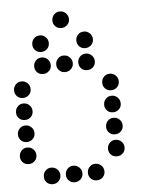

<svg xmlns="http://www.w3.org/2000/svg" viewBox="-54 -834 709 868"><g transform="rotate(-5 300.0 -400.5)"><path d="M249 -788Q234 -788 223.5 -777Q213 -766 213 -751V-749Q213 -734 223.5 -723.5Q234 -713 249 -713H251Q266 -713 277 -723.5Q288 -734 288 -749V-751Q288 -766 277 -777Q266 -788 251 -788ZM149 -688Q134 -688 123.5 -677Q113 -666 113 -651V-649Q113 -634 123.5 -623.5Q134 -613 149 -613H151Q166 -613 177 -623.5Q188 -634 188 -649V-651Q188 -666 177 -677Q166 -688 151 -688ZM349 -688Q334 -688 323.5 -677Q313 -666 313 -651V-649Q313 -634 323.5 -623.5Q334 -613 349 -613H351Q366 -613 377 -623.5Q388 -634 388 -649V-651Q388 -666 377 -677Q366 -688 351 -688ZM149 -588Q134 -588 123.5 -577Q113 -566 113 -551V-549Q113 -534 123.5 -523.5Q134 -513 149 -513H151Q166 -513 177 -523.5Q188 -534 188 -549V-551Q188 -566 177 -577Q166 -588 151 -588ZM249 -588Q234 -588 223.5 -577Q213 -566 213 -551V-549Q213 -534 223.5 -523.5Q234 -513 249 -513H251Q266 -513 277 -523.5Q288 -534 288 -549V-551Q288 -566 277 -577Q266 -588 251 -588ZM349 -588Q334 -588 323.5 -577Q313 -566 313 -551V-549Q313 -534 323.5 -523.5Q334 -513 349 -513H351Q366 -513 377 -523.5Q388 -534 388 -549V-551Q388 -566 377 -577Q366 -588 351 -588ZM49 -488Q34 -488 23.5 -477Q13 -466 13 -451V-449Q13 -434 23.5 -423.5Q34 -413 49 -413H51Q66 -413 77 -423.5Q88 -434 88 -449V-451Q88 -466 77 -477Q66 -488 51 -488ZM449 -488Q434 -488 423.5 -477Q413 -466 413 -451V-449Q413 -434 423.5 -423.5Q434 -413 449 -413H451Q466 -413 477 -423.5Q488 -434 488 -449V-451Q488 -466 477 -477Q466 -488 451 -488ZM49 -388Q34 -388 23.5 -377Q13 -366 13 -351V-349Q13 -334 23.5 -323.5Q34 -313 49 -313H51Q66 -313 77 -323.5Q88 -334 88 -349V-351Q88 -366 77 -377Q66 -388 51 -388ZM449 -388Q434 -388 423.5 -377Q413 -366 413 -351V-349Q413 -334 423.5 -323.5Q434 -313 449 -313H451Q466 -313 477 -323.5Q488 -334 488 -349V-351Q488 -366 477 -377Q466 -388 451 -388ZM49 -288Q34 -288 23.5 -277Q13 -266 13 -251V-249Q13 -234 23.5 -223.5Q34 -213 49 -213H51Q66 -213 77 -223.5Q88 -234 88 -249V-251Q88 -266 77 -277Q66 -288 51 -288ZM449 -288Q434 -288 423.5 -277Q413 -266 413 -251V-249Q413 -234 423.5 -223.5Q434 -213 449 -213H451Q466 -213 477 -223.5Q488 -234 488 -249V-251Q488 -266 477 -277Q466 -288 451 -288ZM49 -188Q34 -188 23.5 -177Q13 -166 13 -151V-149Q13 -134 23.5 -123.5Q34 -113 49 -113H51Q66 -113 77 -123.5Q88 -134 88 -149V-151Q88 -166 77 -177Q66 -188 51 -188ZM449 -188Q434 -188 423.5 -177Q413 -166 413 -151V-149Q413 -134 423.5 -123.5Q434 -113 449 -113H451Q466 -113 477 -123.5Q488 -134 488 -149V-151Q488 -166 477 -177Q466 -188 451 -188ZM149 -88Q134 -88 123.5 -77Q113 -66 113 -51V-49Q113 -34 123.5 -23.5Q134 -13 149 -13H151Q166 -13 177 -23.5Q188 -34 188 -49V-51Q188 -66 177 -77Q166 -88 151 -88ZM249 -88Q234 -88 223.5 -77Q213 -66 213 -51V-49Q213 -34 223.5 -23.5Q234 -13 249 -13H251Q266 -13 277 -23.5Q288 -34 288 -49V-51Q288 -66 277 -77Q266 -88 251 -88ZM349 -88Q334 -88 323.5 -77Q313 -66 313 -51V-49Q313 -34 323.5 -23.5Q334 -13 349 -13H351Q366 -13 377 -23.5Q388 -34 388 -49V-51Q388 -66 377 -77Q366 -88 351 -88Z"/></g></svg>

Font: Doto Rounded
Style: Bold
Weight: 700
Monospace: yes
Version: Version 1.000